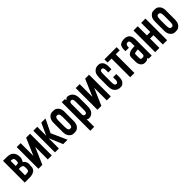

<svg xmlns="http://www.w3.org/2000/svg" viewBox="384 -2358 4237 4237"><g transform="rotate(-45 2502.5 -239.5)"><path d="M392.6 -154.3Q392.6 -154.3 392.6 -142.6Q391.6 -131.8 390.6 -127Q390.6 -122.1 385.7 -102.5Q381.8 -84 364.3 -62.5Q354.5 -50.8 340.8 -40Q327.1 -30.3 306.6 -22.5Q292 -15.6 279.3 -11.7Q265.6 -7.8 236.3 -2.9Q217.8 0 197.3 -1Q175.8 -1 153.3 -1Q138.7 -1 109.4 -1Q87.9 -1 44.9 0Q43 0 41 -2Q40 -4.9 40 -6.8Q40 -90.8 40 -257.8Q40 -397.5 40 -674.8Q40 -677.7 41 -677.7Q42 -678.7 43.9 -678.7Q80.1 -678.7 153.3 -678.7Q153.3 -678.7 173.8 -677.7Q194.3 -676.8 205.1 -674.8Q235.4 -669.9 249 -666Q261.7 -661.1 276.4 -654.3Q290 -647.5 300.8 -637.7Q311.5 -627.9 320.3 -619.1Q340.8 -594.7 351.6 -566.4Q362.3 -537.1 365.2 -510.7Q365.2 -510.7 367.2 -467.8Q369.1 -424.8 341.8 -375Q337.9 -368.2 334 -363.3Q329.1 -359.4 322.3 -352.5Q332 -347.7 337.9 -344.7Q344.7 -341.8 348.6 -336.9Q358.4 -328.1 368.2 -315.4Q377 -303.7 382.8 -291Q384.8 -286.1 388.7 -275.4Q397.5 -259.8 397.5 -227.5Q397.5 -216.8 396.5 -205.1Q392.6 -154.3 392.6 -154.3ZM157.2 -402.3Q167 -402.3 177.7 -401.4Q181.6 -401.4 184.6 -401.4Q190.4 -401.4 195.3 -402.3Q206.1 -403.3 213.9 -404.3Q222.7 -405.3 228.5 -408.2Q234.4 -410.2 239.3 -414.1Q245.1 -418.9 247.1 -426.8Q252 -443.4 252 -477.5Q252 -479.5 252 -481.4Q252 -513.7 241.2 -534.2Q238.3 -538.1 234.4 -542Q230.5 -544.9 223.6 -547.9Q217.8 -551.8 209 -553.7Q200.2 -556.6 190.4 -557.6Q183.6 -559.6 174.8 -560.5Q167 -560.5 158.2 -560.5Q157.2 -507.8 157.2 -402.3ZM287.1 -220.7Q285.2 -272.5 269.5 -284.2Q252.9 -295.9 239.3 -301.8Q229.5 -305.7 217.8 -305.7Q216.8 -305.7 215.8 -305.7Q202.1 -304.7 185.5 -304.7Q176.8 -304.7 158.2 -304.7Q158.2 -239.3 158.2 -109.4Q160.2 -109.4 164.1 -109.4Q180.7 -109.4 194.3 -109.4Q209 -110.4 219.7 -112.3Q231.4 -113.3 239.3 -114.3Q248 -115.2 253.9 -119.1Q259.8 -122.1 267.6 -126Q276.4 -130.9 282.2 -151.4Q285.2 -162.1 286.1 -178.7Q287.1 -188.5 287.1 -201.2Q287.1 -210 287.1 -220.7Z M884.8 -678.7Q884.8 -454.1 884.8 -4.9Q884.8 -4.9 883.8 -3.9Q883.8 -2 879.9 -2Q841.8 -2 765.6 -2Q763.7 -2 761.7 -2.9Q760.7 -4.9 760.7 -6.8Q760.7 -80.1 760.7 -224.6Q760.7 -282.2 760.7 -396.5Q704.1 -265.6 591.8 -3.9Q591.8 -3.9 591.8 -2.9Q590.8 -2.9 589.8 -2.9Q587.9 -2 587.9 -2Q549.8 -2 473.6 -2Q471.7 -2 469.7 -3.9Q467.8 -5.9 467.8 -7.8Q467.8 -91.8 467.8 -258.8Q467.8 -397.5 467.8 -674.8Q467.8 -677.7 468.8 -678.7Q469.7 -679.7 471.7 -679.7Q510.7 -679.7 587.9 -679.7Q587.9 -679.7 588.9 -679.7Q589.8 -678.7 590.8 -677.7Q590.8 -604.5 590.8 -457Q590.8 -398.4 590.8 -281.2Q647.5 -413.1 760.7 -676.8Q761.7 -678.7 762.7 -679.7Q763.7 -679.7 765.6 -679.7Q804.7 -679.7 881.8 -679.7Q882.8 -679.7 883.8 -679.7Q883.8 -679.7 884.8 -678.7Z M1373 -2.9Q1372.1 -2 1371.1 -2Q1370.1 -1 1368.2 -1Q1327.1 -1 1243.2 -1Q1242.2 -1 1241.2 -2Q1239.3 -2.9 1238.3 -3.9Q1194.3 -109.4 1104.5 -320.3Q1104.5 -214.8 1104.5 -4.9Q1104.5 -2.9 1103.5 -1Q1101.6 0 1099.6 0Q1062.5 0 987.3 0Q985.4 0 984.4 -1Q982.4 -2.9 982.4 -4.9Q982.4 -87.9 982.4 -254.9Q982.4 -393.6 982.4 -670.9Q982.4 -672.9 984.4 -674.8Q985.4 -676.8 987.3 -675.8Q1025.4 -675.8 1100.6 -675.8Q1102.5 -675.8 1104.5 -674.8Q1105.5 -672.9 1105.5 -670.9Q1105.5 -579.1 1105.5 -396.5Q1148.4 -489.3 1232.4 -674.8Q1233.4 -676.8 1234.4 -677.7Q1236.3 -677.7 1237.3 -677.7Q1277.3 -677.7 1355.5 -677.7Q1356.4 -677.7 1357.4 -676.8Q1358.4 -675.8 1359.4 -674.8Q1360.4 -673.8 1360.4 -672.9Q1360.4 -671.9 1359.4 -669.9Q1310.5 -569.3 1212.9 -367.2Q1266.6 -247.1 1374 -7.8Q1374 -6.8 1374 -4.9Q1374 -3.9 1373 -2.9Z M1764.6 -473.6Q1764.6 -383.8 1764.6 -202.1Q1764.6 -151.4 1752.9 -113.3Q1741.2 -76.2 1717.8 -50.8Q1693.4 -25.4 1669.9 -13.7Q1647.5 -1 1604.5 -1Q1602.5 -1 1600.6 -1Q1598.6 -1 1597.7 -1Q1596.7 -1 1594.7 -1Q1590.8 -1 1586.9 -1Q1583 -1 1580.1 -1Q1538.1 -1 1515.6 -12.7Q1492.2 -24.4 1467.8 -50.8Q1451.2 -68.4 1440.4 -92.8Q1428.7 -117.2 1424.8 -149.4Q1421.9 -162.1 1420.9 -174.8Q1420.9 -188.5 1420.9 -203.1Q1420.9 -293.9 1420.9 -475.6Q1420.9 -526.4 1432.6 -564.5Q1444.3 -601.6 1467.8 -626Q1492.2 -651.4 1515.6 -664.1Q1538.1 -674.8 1577.1 -674.8Q1580.1 -674.8 1582 -674.8Q1584 -674.8 1585.9 -674.8Q1587.9 -674.8 1589.8 -674.8Q1590.8 -674.8 1592.8 -674.8Q1596.7 -674.8 1599.6 -674.8Q1603.5 -674.8 1606.4 -674.8Q1648.4 -674.8 1671.9 -663.1Q1694.3 -651.4 1719.7 -625Q1736.3 -607.4 1747.1 -583Q1757.8 -558.6 1762.7 -527.3Q1763.7 -514.6 1764.6 -501Q1765.6 -496.1 1765.6 -490.2Q1765.6 -482.4 1764.6 -473.6ZM1655.3 -415Q1655.3 -434.6 1654.3 -450.2Q1653.3 -465.8 1651.4 -478.5Q1650.4 -492.2 1647.5 -502Q1644.5 -511.7 1640.6 -518.6Q1636.7 -526.4 1631.8 -531.2Q1627 -537.1 1621.1 -539.1Q1610.4 -543.9 1601.6 -544.9Q1591.8 -544.9 1585.9 -544.9Q1583 -544.9 1581.1 -544.9Q1579.1 -544.9 1577.1 -544.9Q1574.2 -543.9 1571.3 -543Q1568.4 -543 1565.4 -541Q1559.6 -538.1 1554.7 -533.2Q1549.8 -527.3 1546.9 -520.5Q1543 -513.7 1540 -503.9Q1537.1 -494.1 1535.2 -482.4Q1533.2 -469.7 1532.2 -454.1Q1531.2 -437.5 1531.2 -418.9Q1531.2 -366.2 1531.2 -260.7Q1531.2 -242.2 1533.2 -225.6Q1534.2 -210 1535.2 -197.3Q1537.1 -184.6 1540 -174.8Q1543 -164.1 1546.9 -157.2Q1549.8 -150.4 1554.7 -145.5Q1559.6 -139.6 1565.4 -136.7Q1569.3 -134.8 1579.1 -132.8Q1589.8 -131.8 1598.6 -130.9Q1599.6 -130.9 1601.6 -131.8Q1603.5 -131.8 1605.5 -131.8Q1609.4 -132.8 1614.3 -133.8Q1620.1 -133.8 1621.1 -134.8Q1627.9 -137.7 1631.8 -143.6Q1636.7 -148.4 1640.6 -155.3Q1644.5 -162.1 1647.5 -171.9Q1650.4 -181.6 1651.4 -194.3Q1653.3 -206.1 1654.3 -221.7Q1655.3 -238.3 1655.3 -256.8Q1655.3 -309.6 1655.3 -415Z M2212.9 -221.7Q2212.9 -221.7 2212.9 -221.7Q2212.9 -220.7 2212.9 -220.7Q2212.9 -203.1 2211.9 -186.5Q2210.9 -169.9 2209 -156.2Q2204.1 -125 2199.2 -112.3Q2195.3 -99.6 2187.5 -85Q2181.6 -70.3 2171.9 -59.6Q2162.1 -48.8 2153.3 -41Q2143.6 -32.2 2133.8 -25.4Q2123 -18.6 2113.3 -13.7Q2110.4 -12.7 2107.4 -10.7Q2105.5 -9.8 2102.5 -8.8Q2098.6 -6.8 2093.8 -4.9Q2089.8 -2.9 2082 -2Q2070.3 -1 2058.6 0Q2046.9 0 2036.1 -1Q2023.4 -2.9 2012.7 -7.8Q2002.9 -13.7 1993.2 -23.4Q1993.2 54.7 1993.2 209Q1993.2 210.9 1991.2 212.9Q1990.2 213.9 1988.3 213.9Q1950.2 213.9 1876 213.9Q1874 213.9 1872.1 212.9Q1871.1 210.9 1871.1 209Q1871.1 98.6 1871.1 -122.1Q1871.1 -305.7 1871.1 -671.9Q1871.1 -673.8 1872.1 -675.8Q1874 -676.8 1876 -676.8Q1904.3 -676.8 1961.9 -676.8Q1963.9 -676.8 1964.8 -676.8Q1965.8 -675.8 1965.8 -673.8Q1971.7 -662.1 1982.4 -638.7Q1995.1 -658.2 2009.8 -667Q2024.4 -676.8 2041 -676.8Q2046.9 -676.8 2050.8 -676.8Q2054.7 -675.8 2059.6 -673.8Q2061.5 -673.8 2063.5 -673.8Q2065.4 -672.9 2068.4 -672.9Q2078.1 -671.9 2087.9 -668.9Q2098.6 -666 2109.4 -661.1Q2115.2 -659.2 2120.1 -655.3Q2126 -651.4 2131.8 -648.4Q2136.7 -645.5 2142.6 -640.6Q2147.5 -636.7 2153.3 -631.8Q2162.1 -624 2170.9 -613.3Q2180.7 -602.5 2187.5 -587.9Q2195.3 -574.2 2199.2 -560.5Q2204.1 -547.9 2209 -517.6Q2211.9 -500 2212.9 -479.5Q2212.9 -459 2212.9 -436.5Q2212.9 -434.6 2212.9 -432.6Q2212.9 -362.3 2212.9 -221.7ZM2096.7 -447.3Q2096.7 -463.9 2096.7 -478.5Q2095.7 -493.2 2093.8 -503.9Q2092.8 -515.6 2089.8 -523.4Q2087.9 -532.2 2084 -539.1Q2080.1 -544.9 2076.2 -549.8Q2072.3 -553.7 2067.4 -555.7Q2061.5 -558.6 2054.7 -559.6Q2048.8 -561.5 2041 -561.5Q2036.1 -561.5 2032.2 -560.5Q2027.3 -559.6 2023.4 -556.6Q2019.5 -554.7 2014.6 -550.8Q2010.7 -547.9 2007.8 -543Q2004.9 -538.1 2002 -532.2Q1999 -525.4 1997.1 -517.6Q1996.1 -514.6 1996.1 -512.7Q1996.1 -509.8 1995.1 -506.8Q1995.1 -394.5 1995.1 -168.9Q1995.1 -167 1995.1 -164.1Q1996.1 -161.1 1997.1 -159.2Q1999 -151.4 2002 -145.5Q2003.9 -138.7 2007.8 -133.8Q2010.7 -128.9 2014.6 -126Q2018.6 -122.1 2023.4 -120.1Q2027.3 -118.2 2032.2 -117.2Q2036.1 -116.2 2041 -116.2Q2048.8 -116.2 2054.7 -117.2Q2061.5 -118.2 2067.4 -121.1Q2072.3 -123 2076.2 -127.9Q2081.1 -131.8 2084 -137.7Q2087.9 -144.5 2089.8 -152.3Q2092.8 -161.1 2093.8 -171.9Q2095.7 -183.6 2096.7 -197.3Q2096.7 -211.9 2096.7 -228.5Q2096.7 -300.8 2096.7 -447.3Z M2726.6 -678.7Q2726.6 -454.1 2726.6 -4.9Q2726.6 -4.9 2725.6 -3.9Q2725.6 -2 2721.7 -2Q2683.6 -2 2607.4 -2Q2605.5 -2 2603.5 -2.9Q2602.5 -4.9 2602.5 -6.8Q2602.5 -80.1 2602.5 -224.6Q2602.5 -282.2 2602.5 -396.5Q2545.9 -265.6 2433.6 -3.9Q2433.6 -3.9 2433.6 -2.9Q2432.6 -2.9 2431.6 -2.9Q2429.7 -2 2429.7 -2Q2391.6 -2 2315.4 -2Q2313.5 -2 2311.5 -3.9Q2309.6 -5.9 2309.6 -7.8Q2309.6 -91.8 2309.6 -258.8Q2309.6 -397.5 2309.6 -674.8Q2309.6 -677.7 2310.5 -678.7Q2311.5 -679.7 2313.5 -679.7Q2352.5 -679.7 2429.7 -679.7Q2429.7 -679.7 2430.7 -679.7Q2431.6 -678.7 2432.6 -677.7Q2432.6 -604.5 2432.6 -457Q2432.6 -398.4 2432.6 -281.2Q2489.3 -413.1 2602.5 -676.8Q2603.5 -678.7 2604.5 -679.7Q2605.5 -679.7 2607.4 -679.7Q2646.5 -679.7 2723.6 -679.7Q2724.6 -679.7 2725.6 -679.7Q2725.6 -679.7 2726.6 -678.7Z M3061.5 -420.9Q3061.5 -445.3 3061.5 -494.1Q3061.5 -504.9 3060.5 -513.7Q3059.6 -523.4 3057.6 -530.3Q3054.7 -538.1 3052.7 -544.9Q3049.8 -550.8 3045.9 -555.7Q3043 -560.5 3040 -563.5Q3036.1 -567.4 3031.2 -569.3Q3026.4 -571.3 3022.5 -572.3Q3017.6 -573.2 3013.7 -573.2Q3005.9 -573.2 2999 -572.3Q2992.2 -570.3 2987.3 -568.4Q2982.4 -566.4 2977.5 -561.5Q2973.6 -557.6 2970.7 -551.8Q2966.8 -545.9 2963.9 -537.1Q2961.9 -528.3 2960 -517.6Q2959 -505.9 2958 -492.2Q2957 -477.5 2957 -461.9Q2957 -381.8 2957 -222.7Q2957 -205.1 2958 -191.4Q2959 -176.8 2960 -165Q2961.9 -154.3 2963.9 -145.5Q2966.8 -136.7 2970.7 -130.9Q2973.6 -124 2978.5 -120.1Q2982.4 -115.2 2987.3 -113.3Q2992.2 -111.3 2999 -109.4Q3005.9 -108.4 3013.7 -108.4Q3017.6 -108.4 3022.5 -109.4Q3026.4 -110.4 3031.2 -112.3Q3035.2 -114.3 3039.1 -118.2Q3043 -122.1 3045.9 -126Q3048.8 -130.9 3051.8 -137.7Q3054.7 -143.6 3057.6 -151.4Q3059.6 -159.2 3060.5 -168Q3061.5 -177.7 3061.5 -188.5Q3061.5 -212.9 3061.5 -260.7Q3061.5 -262.7 3062.5 -263.7Q3064.5 -265.6 3066.4 -265.6Q3096.7 -265.6 3157.2 -265.6Q3159.2 -265.6 3161.1 -263.7Q3162.1 -262.7 3162.1 -260.7Q3162.1 -230.5 3162.1 -169.9Q3162.1 -124 3151.4 -90.8Q3141.6 -57.6 3120.1 -35.2Q3098.6 -12.7 3079.1 -2Q3059.6 8.8 3021.5 8.8Q3012.7 8.8 3002.9 7.8Q2993.2 6.8 2983.4 5.9Q2973.6 3.9 2962.9 1Q2953.1 -2 2942.4 -6.8Q2936.5 -8.8 2930.7 -11.7Q2925.8 -15.6 2918.9 -19.5Q2914.1 -22.5 2909.2 -26.4Q2903.3 -31.2 2898.4 -35.2Q2889.6 -43.9 2879.9 -54.7Q2871.1 -65.4 2863.3 -79.1Q2855.5 -93.8 2851.6 -106.4Q2847.7 -119.1 2842.8 -149.4Q2838.9 -167 2838.9 -187.5Q2837.9 -207 2837.9 -230.5Q2837.9 -231.4 2837.9 -233.4Q2837.9 -234.4 2837.9 -234.4Q2837.9 -234.4 2837.9 -234.4Q2837.9 -303.7 2837.9 -443.4Q2837.9 -444.3 2837.9 -444.3Q2837.9 -444.3 2837.9 -444.3Q2837.9 -446.3 2837.9 -449.2Q2837.9 -473.6 2838.9 -494.1Q2838.9 -514.6 2842.8 -532.2Q2847.7 -563.5 2851.6 -576.2Q2855.5 -588.9 2863.3 -603.5Q2871.1 -618.2 2879.9 -628.9Q2889.6 -639.6 2898.4 -647.5Q2908.2 -655.3 2918 -662.1Q2927.7 -668.9 2937.5 -674.8Q2947.3 -678.7 2957 -681.6Q2967.8 -684.6 2978.5 -686.5Q2989.3 -687.5 3000 -688.5Q3011.7 -689.5 3020.5 -689.5Q3058.6 -688.5 3078.1 -677.7Q3097.7 -667 3119.1 -644.5Q3133.8 -629.9 3143.6 -607.4Q3152.3 -585 3157.2 -557.6Q3159.2 -545.9 3160.2 -533.2Q3161.1 -521.5 3161.1 -509.8Q3161.1 -479.5 3161.1 -420.9Q3161.1 -418 3160.2 -417Q3158.2 -415 3156.2 -415Q3126 -415 3065.4 -415Q3063.5 -415 3061.5 -417Q3060.5 -418 3061.5 -420.9Z M3585.9 -675.8Q3585.9 -646.5 3585.9 -585.9Q3585.9 -585 3584 -583Q3582 -582 3579.1 -582Q3540 -582 3461.9 -582Q3461.9 -389.6 3461.9 -3.9Q3461.9 -2 3460 0Q3459 1 3457 1Q3416 1 3334 1Q3331.1 1 3330.1 0Q3329.1 -2 3329.1 -3.9Q3329.1 -196.3 3329.1 -581.1Q3295.9 -580.1 3254.9 -580.1Q3213.9 -580.1 3210.9 -582Q3208 -583 3206.1 -584Q3205.1 -585.9 3205.1 -585.9Q3205.1 -616.2 3205.1 -675.8Q3205.1 -677.7 3207 -678.7Q3209 -679.7 3211.9 -679.7Q3334 -679.7 3580.1 -679.7Q3583 -679.7 3585 -678.7Q3585.9 -677.7 3585.9 -676.8Q3585.9 -676.8 3585.9 -675.8Z M4002.9 -504.9Q4002.9 -412.1 4002.9 -227.5Q4002.9 -153.3 4002.9 -4.9Q4002.9 -2.9 4001 -2Q4000 0 3998 0Q3968.8 0 3911.1 0Q3910.2 0 3909.2 -1Q3907.2 -2 3906.2 -2.9Q3900.4 -13.7 3887.7 -34.2Q3886.7 -33.2 3886.7 -32.2Q3886.7 -32.2 3885.7 -31.2Q3879.9 -21.5 3874 -15.6Q3868.2 -9.8 3856.4 -4.9Q3836.9 2 3823.2 4.9Q3810.5 6.8 3788.1 6.8Q3772.5 6.8 3758.8 3.9Q3744.1 1 3731.4 -5.9Q3719.7 -11.7 3709 -20.5Q3698.2 -30.3 3689.5 -41Q3680.7 -51.8 3674.8 -64.5Q3668 -78.1 3663.1 -92.8Q3659.2 -108.4 3657.2 -124Q3654.3 -140.6 3654.3 -158.2Q3654.3 -202.1 3654.3 -290Q3654.3 -331.1 3677.7 -359.4Q3701.2 -386.7 3748 -401.4Q3783.2 -412.1 3821.3 -414.1Q3858.4 -416 3883.8 -416Q3883.8 -443.4 3883.8 -499Q3883.8 -508.8 3883.8 -517.6Q3883.8 -526.4 3882.8 -535.2Q3881.8 -543 3879.9 -549.8Q3877.9 -555.7 3876 -562.5Q3873 -567.4 3869.1 -571.3Q3866.2 -576.2 3860.4 -579.1Q3855.5 -582 3848.6 -584Q3841.8 -585 3833 -585Q3826.2 -585 3820.3 -584Q3814.5 -583 3808.6 -581.1Q3802.7 -579.1 3797.9 -575.2Q3793 -571.3 3788.1 -566.4Q3784.2 -560.5 3781.2 -553.7Q3777.3 -545.9 3774.4 -537.1Q3772.5 -528.3 3770.5 -516.6Q3769.5 -504.9 3769.5 -491.2Q3769.5 -488.3 3769.5 -483.4Q3769.5 -480.5 3768.6 -479.5Q3766.6 -478.5 3764.6 -478.5Q3732.4 -478.5 3668 -478.5Q3665 -478.5 3664.1 -479.5Q3662.1 -480.5 3662.1 -483.4Q3662.1 -494.1 3662.1 -515.6Q3662.1 -517.6 3662.1 -547.9Q3662.1 -578.1 3674.8 -606.4Q3676.8 -609.4 3677.7 -613.3Q3678.7 -617.2 3679.7 -621.1Q3682.6 -629.9 3686.5 -637.7Q3690.4 -645.5 3699.2 -653.3Q3711.9 -663.1 3725.6 -669.9Q3740.2 -677.7 3756.8 -682.6Q3773.4 -688.5 3791 -690.4Q3808.6 -693.4 3828.1 -693.4Q3854.5 -693.4 3870.1 -690.4Q3885.7 -687.5 3902.3 -681.6Q3919.9 -676.8 3933.6 -668Q3947.3 -659.2 3958 -648.4Q3967.8 -636.7 3978.5 -619.1Q3989.3 -601.6 3993.2 -584Q3997.1 -566.4 4000 -546.9Q4002 -527.3 4002.9 -504.9ZM3782.2 -119.1Q3789.1 -112.3 3799.8 -111.3Q3811.5 -110.4 3824.2 -110.4Q3826.2 -110.4 3828.1 -110.4Q3830.1 -110.4 3833 -110.4Q3841.8 -110.4 3847.7 -111.3Q3854.5 -113.3 3859.4 -117.2Q3877 -128.9 3879.9 -141.6Q3882.8 -155.3 3882.8 -163.1Q3882.8 -213.9 3882.8 -315.4Q3846.7 -313.5 3808.6 -305.7Q3771.5 -298.8 3770.5 -284.2Q3770.5 -278.3 3769.5 -267.6Q3768.6 -234.4 3768.6 -189.5Q3768.6 -185.5 3768.6 -181.6Q3768.6 -132.8 3782.2 -119.1Z M4482.4 -671.9Q4482.4 -587.9 4482.4 -420.9Q4482.4 -282.2 4482.4 -4.9Q4482.4 -2.9 4480.5 -1Q4479.5 0 4476.6 0Q4435.5 0 4354.5 0Q4351.6 0 4350.6 -1Q4348.6 -2.9 4348.6 -4.9Q4348.6 -100.6 4348.6 -292Q4324.2 -292 4276.4 -292Q4264.6 -292 4242.2 -292Q4242.2 -196.3 4242.2 -4.9Q4242.2 -2.9 4240.2 -1Q4239.3 0 4237.3 0Q4196.3 0 4114.3 0Q4111.3 0 4110.4 -1Q4109.4 -2.9 4109.4 -4.9Q4109.4 -88.9 4109.4 -255.9Q4109.4 -394.5 4109.4 -671.9Q4109.4 -673.8 4110.4 -675.8Q4111.3 -676.8 4114.3 -676.8Q4155.3 -676.8 4237.3 -676.8Q4239.3 -676.8 4240.2 -675.8Q4242.2 -673.8 4242.2 -671.9Q4242.2 -578.1 4242.2 -390.6Q4277.3 -390.6 4348.6 -390.6Q4348.6 -484.4 4348.6 -671.9Q4348.6 -673.8 4350.6 -675.8Q4351.6 -676.8 4354.5 -676.8Q4394.5 -676.8 4476.6 -676.8Q4479.5 -676.8 4480.5 -675.8Q4482.4 -673.8 4482.4 -671.9Z M4927.7 -473.6Q4927.7 -383.8 4927.7 -202.1Q4927.7 -151.4 4916 -113.3Q4904.3 -76.2 4880.9 -50.8Q4856.4 -25.4 4833 -13.7Q4810.5 -1 4767.6 -1Q4765.6 -1 4763.7 -1Q4761.7 -1 4760.7 -1Q4759.8 -1 4757.8 -1Q4753.9 -1 4750 -1Q4746.1 -1 4743.2 -1Q4701.2 -1 4678.7 -12.7Q4655.3 -24.4 4630.9 -50.8Q4614.3 -68.4 4603.5 -92.8Q4591.8 -117.2 4587.9 -149.4Q4585 -162.1 4584 -174.8Q4584 -188.5 4584 -203.1Q4584 -293.9 4584 -475.6Q4584 -526.4 4595.7 -564.5Q4607.4 -601.6 4630.9 -626Q4655.3 -651.4 4678.7 -664.1Q4701.2 -674.8 4740.2 -674.8Q4743.2 -674.8 4745.1 -674.8Q4747.1 -674.8 4749 -674.8Q4751 -674.8 4752.9 -674.8Q4753.9 -674.8 4755.9 -674.8Q4759.8 -674.8 4762.7 -674.8Q4766.6 -674.8 4769.5 -674.8Q4811.5 -674.8 4835 -663.1Q4857.4 -651.4 4882.8 -625Q4899.4 -607.4 4910.2 -583Q4920.9 -558.6 4925.8 -527.3Q4926.8 -514.6 4927.7 -501Q4928.7 -496.1 4928.7 -490.2Q4928.7 -482.4 4927.7 -473.6ZM4818.4 -415Q4818.4 -434.6 4817.4 -450.2Q4816.4 -465.8 4814.5 -478.5Q4813.5 -492.2 4810.5 -502Q4807.6 -511.7 4803.7 -518.6Q4799.8 -526.4 4794.9 -531.2Q4790 -537.1 4784.2 -539.1Q4773.4 -543.9 4764.6 -544.9Q4754.9 -544.9 4749 -544.9Q4746.1 -544.9 4744.1 -544.9Q4742.2 -544.9 4740.2 -544.9Q4737.3 -543.9 4734.4 -543Q4731.4 -543 4728.5 -541Q4722.7 -538.1 4717.8 -533.2Q4712.9 -527.3 4710 -520.5Q4706.1 -513.7 4703.1 -503.9Q4700.2 -494.1 4698.2 -482.4Q4696.3 -469.7 4695.3 -454.1Q4694.3 -437.5 4694.3 -418.9Q4694.3 -366.2 4694.3 -260.7Q4694.3 -242.2 4696.3 -225.6Q4697.3 -210 4698.2 -197.3Q4700.2 -184.6 4703.1 -174.8Q4706.1 -164.1 4710 -157.2Q4712.9 -150.4 4717.8 -145.5Q4722.7 -139.6 4728.5 -136.7Q4732.4 -134.8 4742.2 -132.8Q4752.9 -131.8 4761.7 -130.9Q4762.7 -130.9 4764.6 -131.8Q4766.6 -131.8 4768.6 -131.8Q4772.5 -132.8 4777.3 -133.8Q4783.2 -133.8 4784.2 -134.8Q4791 -137.7 4794.9 -143.6Q4799.8 -148.4 4803.7 -155.3Q4807.6 -162.1 4810.5 -171.9Q4813.5 -181.6 4814.5 -194.3Q4816.4 -206.1 4817.4 -221.7Q4818.4 -238.3 4818.4 -256.8Q4818.4 -309.6 4818.4 -415Z"/></g></svg>

Font: Typeface
Style: Regular
Weight: 400
Version: Version 1.0